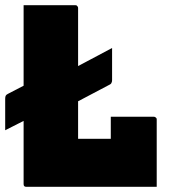

<svg xmlns="http://www.w3.org/2000/svg" viewBox="-44 -720 664 740"><path d="M58 0Q55 0 53 -0.5Q51 -1 49.5 -2.5Q48 -4 47.5 -6Q47 -8 47 -11Q47 -86 47 -160Q47 -234 47 -309Q47 -384 47 -458.5Q47 -533 47 -607Q47 -631 47 -654Q47 -677 47 -700Q97 -700 146.5 -700Q196 -700 246 -700Q250 -700 252 -698.5Q254 -697 255.5 -694.5Q257 -692 257 -689Q257 -626 257 -563Q257 -500 257 -437Q257 -374 257 -311Q257 -248 257 -185H392Q426 -185 455.5 -170.5Q485 -156 507.5 -130.5Q530 -105 544 -71.5Q558 -38 560 0ZM383 -270Q412 -270 439 -270Q466 -270 493.5 -270Q521 -270 549 -270Q552 -270 554.5 -268.5Q557 -267 558.5 -265Q560 -263 560 -260Q560 -226 560 -193.5Q560 -161 560 -129.5Q560 -98 560 -66Q560 -34 560 0Q504 -2 464.5 -25Q425 -48 404 -87.5Q383 -127 383 -178Q383 -187 383 -201.5Q383 -216 383 -234Q383 -252 383 -270ZM388 -535Q388 -522 388 -490Q388 -458 388 -412Q388 -407 387 -404Q386 -401 384.5 -398.5Q383 -396 379 -394L214 -307Q196 -297 180.5 -297.5Q165 -298 149 -298.5Q133 -299 114 -288L-24 -218Q-24 -228 -24 -244.5Q-24 -261 -24 -284.5Q-24 -308 -24 -339Q-24 -347 -22 -351Q-20 -355 -14 -358L121 -428Q139 -437 153 -436Q167 -435 181.5 -434Q196 -433 213 -442Z"/></svg>

Font: Recursive Monospace Black
Style: Regular
Weight: 900
Version: Version 1.047